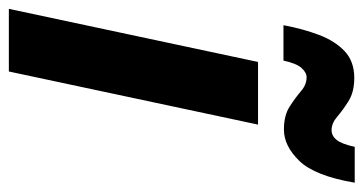

<svg xmlns="http://www.w3.org/2000/svg" viewBox="-218 -592 802 423"><g transform="rotate(90 182.5 -381.0)"><path d="M-9 0 108 -549H246L129 0ZM27 -605Q35 -648 48.5 -683.5Q62 -719 84.5 -740Q107 -761 143 -761Q174 -761 194 -748.5Q214 -736 228.5 -723.5Q243 -711 258 -711Q271 -711 280 -722.5Q289 -734 295 -762H374Q359 -674 326 -640Q293 -606 257 -606Q226 -606 206.5 -618.5Q187 -631 172.5 -643.5Q158 -656 142 -656Q131 -656 121 -644.5Q111 -633 105 -605Z"/></g></svg>

Font: Noto Sans ExtraCondensed ExtraBold
Style: Italic
Weight: 800
Width: 2
Italic angle: -12°
Designer: Monotype Design Team
Foundry: Monotype Imaging Inc.
Version: Version 2.013; ttfautohint (v1.8.4.7-5d5b)